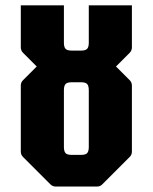

<svg xmlns="http://www.w3.org/2000/svg" viewBox="-20 -686 562 706"><path d="M185 0Q173.5 0 165 -8.5L65 -108.5Q56.5 -116.5 56.5 -128.5V-371.5Q56.5 -383.5 65 -391.5L165 -491.5Q173.5 -500 185 -500H336.5Q348.5 -500 356.5 -491.5L456.5 -391.5Q465 -383.5 465 -371.5V-128.5Q465 -116.5 456.5 -108.5L356.5 -8.5Q348.5 0 336.5 0ZM243.5 -116.5H278.5Q294.5 -116.5 300.5 -123Q306.5 -129.5 306.5 -146V-354Q306.5 -370.5 300.5 -377Q294.5 -383.5 278.5 -383.5H243.5Q227 -383.5 221 -377Q215 -370.5 215 -354V-146Q215 -129.5 221 -123Q227 -116.5 243.5 -116.5ZM185 -383.5Q173.5 -383.5 165 -391.5L65 -491.5Q56.5 -500 56.5 -511.5V-666.5H215V-529Q215 -513 221 -506.5Q227 -500 243.5 -500H278.5Q294.5 -500 300.5 -506.5Q306.5 -513 306.5 -529V-666.5H465V-511.5Q465 -500 456.5 -491.5L356.5 -391.5Q348.5 -383.5 336.5 -383.5Z"/></svg>

Font: Jaro
Style: Regular
Weight: 400
Designer: Agyei Archer, Celine Hurka, Mirko Velimirović
Version: Version 1.000